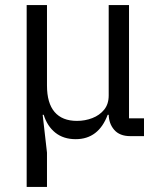

<svg xmlns="http://www.w3.org/2000/svg" viewBox="-20 -536 618 756"><path d="M165 200H85V-516H165V-199Q165 -130 195 -95Q225 -60 283 -60Q315 -60 343.5 -71Q372 -82 390 -104Q408 -126 408 -160V-516H488V-70H547V0H493Q451 0 429.5 -25Q408 -50 408 -87V-89L453 -84H404Q386 -36 354.5 -12Q323 12 278 12Q230 12 198 -13.5Q166 -39 152 -84H148L165 65Z"/></svg>

Font: IBM Plex Sans Var
Style: Regular
Weight: 400
Designer: Mike Abbink, Paul van der Laan, Pieter van Rosmalen
Foundry: Bold Monday
Version: Version 3.000